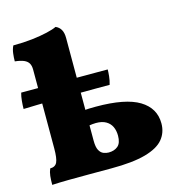

<svg xmlns="http://www.w3.org/2000/svg" viewBox="-113 -813 857 911"><g transform="rotate(-15 316.0 -357.0)"><path d="M32 3Q32 -22 34 -40.5Q36 -59 43 -75Q68 -75 77 -94Q86 -113 86 -162V-549Q86 -568 79 -580Q72 -592 56 -599Q40 -606 12 -609Q12 -628 14.5 -648Q17 -668 25 -684Q75 -684 118 -689Q161 -694 193 -701.5Q225 -709 241 -717Q258 -710 267 -694.5Q276 -679 276 -653V-149Q276 -117 284.5 -101.5Q293 -86 306 -81Q319 -76 331 -76Q359 -76 376.5 -91Q394 -106 394 -142Q394 -167 385 -186Q376 -205 357 -216Q338 -227 308 -227Q301 -227 290.5 -226Q280 -225 268 -223V-299Q281 -301 295 -301.5Q309 -302 328 -302Q473 -302 540.5 -261Q608 -220 608 -145Q608 -100 581 -67.5Q554 -35 491.5 -17.5Q429 0 323 0Q269 0 215 0Q161 0 114 0.5Q67 1 32 3ZM-6 -380Q-6 -398 -4 -419.5Q-2 -441 3 -458H428Q428 -445 426 -425Q424 -405 418 -385Q393 -385 350.5 -385Q308 -385 257.5 -384.5Q207 -384 156.5 -383.5Q106 -383 63 -382Q20 -381 -6 -380Z"/></g></svg>

Font: Vollkorn Black
Style: Regular
Weight: 900
Designer: Friedrich Althausen
Foundry: Friedrich Althausen
Version: Version 5.000